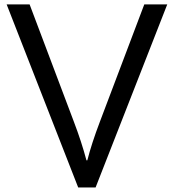

<svg xmlns="http://www.w3.org/2000/svg" viewBox="-20 -805 780 861"><path d="M9.8 -785.2H112.8L310.5 -261.2Q346.2 -167.5 367.7 -85.9H371.6Q390.6 -161.1 428.7 -261.2L627 -785.2H730L408.7 35.6H330.6Z"/></svg>

Font: BIZ UDPGothic
Style: Regular
Weight: 400
Designer: TypeBank Co., Ltd.
Foundry: Morisawa Inc.
Version: Version 1.051